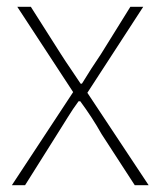

<svg xmlns="http://www.w3.org/2000/svg" viewBox="-20 -547 474 567"><path d="M196 -275 31 -527H71L160 -387Q174 -365 188.5 -344Q203 -323 218 -300H222Q236 -323 249.5 -344Q263 -365 278 -387L365 -527H403L238 -273L419 0H378L280 -151Q266 -176 250 -200.5Q234 -225 217 -248H212Q195 -225 180 -200.5Q165 -176 149 -151L54 0H15Z"/></svg>

Font: SpoqaHanSans
Style: Thin
Weight: 250
Designer: [Spoqa Han Sans] Dong-huui Kim \uAE40 \uB3D9 \uD718   [Noto Sans] Ryoko NISHIZUKA \u897F \u585A \u6DBC \u5B50  (kana & i
Foundry: Spoqa (http://bi.spoqa.com)
Version: Version 1.004;PS 1.004;hotconv 1.0.82;makeotf.lib2.5.63406